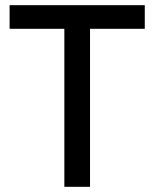

<svg xmlns="http://www.w3.org/2000/svg" viewBox="-20 -720 595 740"><path d="M228 0H327V-609H538V-700H17V-609H228Z"/></svg>

Font: Chess Sans Medium
Style: Regular
Weight: 500
Designer: Wolf Bōese
Foundry: Wolf Bōese
Version: Version 7.223;Glyphs 3.3 (3306)